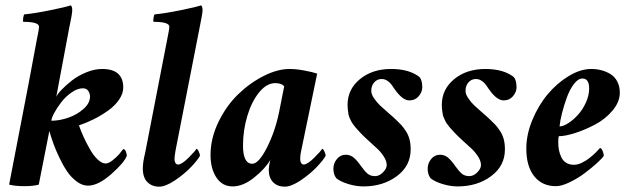

<svg xmlns="http://www.w3.org/2000/svg" viewBox="-20 -700 2385 728"><path d="M367.2 -438.5Q447.3 -438.5 447.3 -368.2Q447.3 -345.2 431.6 -322.3Q416 -299.3 390.4 -281Q364.7 -262.7 336.7 -248.5Q308.6 -234.4 279.3 -224.6Q286.6 -203.6 296.6 -181.6Q306.6 -159.7 320.3 -135.3Q334 -110.8 350.1 -95.5Q366.2 -80.1 380.9 -80.1Q391.6 -80.1 407 -92.3Q422.4 -104.5 431.6 -115.2Q440.9 -126 447.3 -134.8Q453.6 -134.8 457.3 -125.2Q460.9 -115.7 460.9 -109.4Q451.2 -83.5 401.9 -39.8Q352.5 3.9 313.5 3.9Q292 3.9 271.2 -11.5Q250.5 -26.9 235.4 -48.8Q220.2 -70.8 205.8 -100.8Q191.4 -130.9 182.9 -154.5Q174.3 -178.2 167 -203.1L127 0Q107.4 5.9 72.3 5.9Q38.1 5.9 14.6 0Q110.8 -496.6 119.1 -546.9Q127.9 -588.9 127.9 -598.6Q127.9 -617.2 68.4 -617.2Q66.4 -620.1 67.9 -631.3Q69.3 -642.6 72.3 -645.5Q109.9 -648.9 169.9 -661.1Q230 -673.3 248 -679.7Q253.9 -676.3 253.9 -661.1Q253.9 -647 241.2 -587.9L193.4 -333Q198.2 -343.8 214.4 -360.6Q230.5 -377.4 253.4 -395.3Q276.4 -413.1 307.4 -425.8Q338.4 -438.5 367.2 -438.5ZM293.9 -365.2Q273.9 -365.2 251.2 -349.4Q228.5 -333.5 212.4 -312.5Q196.3 -291.5 185.5 -271.5Q174.8 -251.5 174.8 -242.2Q206.1 -242.2 239.5 -253.9Q272.9 -265.6 297.1 -287.4Q321.3 -309.1 321.3 -334Q321.3 -344.7 314.9 -355Q308.6 -365.2 293.9 -365.2Z M613.3 -546.9Q614.3 -552.7 616.7 -564.7Q619.1 -576.7 620.6 -585.2Q622.1 -593.8 622.1 -598.6Q622.1 -617.2 562.5 -617.2Q560.5 -620.1 562 -631.3Q563.5 -642.6 566.4 -645.5Q604 -648.9 664.1 -661.1Q724.1 -673.3 742.2 -679.7Q748 -676.3 748 -661.1Q748 -648.9 735.4 -587.9L645.5 -128.9Q641.6 -105.5 641.6 -96.7Q641.6 -88.9 645 -82.5Q648.4 -76.2 655.3 -76.2Q668.9 -76.2 694.6 -101.6Q720.2 -127 724.6 -135.7Q729 -135.7 733.6 -125.5Q738.3 -115.2 738.3 -109.4Q729 -92.3 703.1 -65.4Q677.2 -38.6 642.3 -15.4Q607.4 7.8 583 7.8Q556.6 7.8 539.1 -9.3Q521.5 -26.4 521.5 -61.5Q521.5 -85 530.3 -120.1Z M1078.1 -438.5Q1102.5 -438.5 1134 -432.6Q1165.5 -426.8 1182.6 -420.9L1122.1 -128.9Q1118.2 -113.3 1118.2 -96.7Q1118.2 -88.9 1121.6 -82.5Q1125 -76.2 1131.8 -76.2Q1145.5 -76.2 1171.1 -101.6Q1196.8 -127 1201.2 -135.7Q1205.6 -135.7 1210.2 -125.5Q1214.8 -115.2 1214.8 -109.4Q1205.6 -92.3 1179.7 -65.4Q1153.8 -38.6 1118.9 -15.4Q1084 7.8 1059.6 7.8Q1032.7 7.8 1015.9 -8.8Q999 -25.4 999 -56.6Q999 -61.5 1001 -75.2Q1002 -81.1 1004.9 -93.8Q985.8 -60.5 943.8 -26.9Q901.9 6.8 862.3 6.8Q822.8 6.8 800.5 -26.9Q778.3 -60.5 778.3 -112.3Q778.3 -175.3 807.9 -236.6Q837.4 -297.9 881.8 -341.3Q926.3 -384.8 979 -411.6Q1031.7 -438.5 1078.1 -438.5ZM1023.4 -384.8Q991.2 -384.8 962.6 -349.9Q934.1 -314.9 917.7 -260.3Q901.4 -205.6 901.4 -148.4Q901.4 -79.1 936.5 -79.1Q960.9 -79.1 991.9 -139.9Q1022.9 -200.7 1038.1 -274.4L1057.6 -373Q1047.4 -384.8 1023.4 -384.8Z M1462.9 -438.5Q1531.2 -438.5 1570.3 -408.2Q1581.1 -396.5 1581.1 -369.1Q1581.1 -351.1 1567.6 -335.2Q1554.2 -319.3 1532.2 -319.3Q1505.4 -319.3 1474.6 -364.3Q1466.8 -376.5 1461.4 -382.8Q1456.1 -389.2 1447 -394.8Q1438 -400.4 1426.8 -400.4Q1410.2 -400.4 1398.9 -387.7Q1387.7 -375 1387.7 -355.5Q1387.7 -342.8 1398.2 -327.4Q1408.7 -312 1420.7 -300.5Q1432.6 -289.1 1453.1 -271.5Q1473.6 -253.9 1482.4 -245.1Q1495.6 -232.4 1501.7 -225.8Q1507.8 -219.2 1517.8 -204.6Q1527.8 -189.9 1532.5 -172.6Q1537.1 -155.3 1537.1 -133.8Q1537.1 -70.8 1484.6 -32Q1432.1 6.8 1358.4 6.8Q1330.1 6.8 1301.3 -2Q1272.5 -10.7 1255.9 -23.4Q1244.1 -37.6 1244.1 -60.5Q1244.1 -80.6 1257.3 -96.9Q1270.5 -113.3 1291 -113.3Q1308.1 -113.3 1321 -102.5Q1334 -91.8 1349.6 -69.3Q1363.8 -49.3 1374.5 -40.8Q1385.3 -32.2 1402.3 -32.2Q1418 -32.2 1432.1 -46.4Q1446.3 -60.5 1446.3 -74.2Q1446.3 -89.4 1435.3 -106.4Q1424.3 -123.5 1410.6 -136.2Q1397 -148.9 1376.7 -167.2Q1356.4 -185.5 1345.7 -197.3Q1344.2 -199.2 1336.9 -207Q1329.6 -214.8 1327.6 -217.3Q1325.7 -219.7 1320.1 -227.1Q1314.5 -234.4 1312.5 -238.5Q1310.5 -242.7 1306.6 -250.7Q1302.7 -258.8 1301.5 -265.6Q1300.3 -272.5 1299.1 -282.2Q1297.9 -292 1297.9 -302.7Q1297.9 -361.3 1344.7 -399.9Q1391.6 -438.5 1462.9 -438.5Z M1820.3 -438.5Q1888.7 -438.5 1927.7 -408.2Q1938.5 -396.5 1938.5 -369.1Q1938.5 -351.1 1925 -335.2Q1911.6 -319.3 1889.6 -319.3Q1862.8 -319.3 1832 -364.3Q1824.2 -376.5 1818.8 -382.8Q1813.5 -389.2 1804.4 -394.8Q1795.4 -400.4 1784.2 -400.4Q1767.6 -400.4 1756.3 -387.7Q1745.1 -375 1745.1 -355.5Q1745.1 -342.8 1755.6 -327.4Q1766.1 -312 1778.1 -300.5Q1790 -289.1 1810.5 -271.5Q1831.1 -253.9 1839.8 -245.1Q1853 -232.4 1859.1 -225.8Q1865.2 -219.2 1875.2 -204.6Q1885.3 -189.9 1889.9 -172.6Q1894.5 -155.3 1894.5 -133.8Q1894.5 -70.8 1842 -32Q1789.6 6.8 1715.8 6.8Q1687.5 6.8 1658.7 -2Q1629.9 -10.7 1613.3 -23.4Q1601.6 -37.6 1601.6 -60.5Q1601.6 -80.6 1614.7 -96.9Q1627.9 -113.3 1648.4 -113.3Q1665.5 -113.3 1678.5 -102.5Q1691.4 -91.8 1707 -69.3Q1721.2 -49.3 1731.9 -40.8Q1742.7 -32.2 1759.8 -32.2Q1775.4 -32.2 1789.6 -46.4Q1803.7 -60.5 1803.7 -74.2Q1803.7 -89.4 1792.7 -106.4Q1781.7 -123.5 1768.1 -136.2Q1754.4 -148.9 1734.1 -167.2Q1713.9 -185.5 1703.1 -197.3Q1701.7 -199.2 1694.3 -207Q1687 -214.8 1685.1 -217.3Q1683.1 -219.7 1677.5 -227.1Q1671.9 -234.4 1669.9 -238.5Q1668 -242.7 1664.1 -250.7Q1660.2 -258.8 1658.9 -265.6Q1657.7 -272.5 1656.5 -282.2Q1655.3 -292 1655.3 -302.7Q1655.3 -361.3 1702.1 -399.9Q1749 -438.5 1820.3 -438.5Z M2221.7 -438.5Q2241.7 -438.5 2259.8 -433.8Q2277.8 -429.2 2294.2 -419.4Q2310.5 -409.7 2320.3 -391.4Q2330.1 -373 2330.1 -348.6Q2330.1 -313.5 2302.7 -281Q2275.4 -248.5 2236.8 -228Q2198.2 -207.5 2160.6 -195.6Q2123 -183.6 2098.6 -183.6Q2096.7 -177.7 2096.7 -159.2Q2096.7 -144 2099.4 -130.6Q2102.1 -117.2 2108.2 -104Q2114.3 -90.8 2126.5 -83Q2138.7 -75.2 2156.2 -75.2Q2163.1 -75.2 2170.9 -77.1Q2178.7 -79.1 2186 -82.8Q2193.4 -86.4 2200.7 -90.8Q2208 -95.2 2214.6 -100.6Q2221.2 -106 2227.1 -110.8Q2232.9 -115.7 2238 -120.8Q2243.2 -126 2246.1 -129.4Q2249 -132.8 2252 -135.7L2254.9 -138.7Q2260.7 -138.7 2265.1 -127.2Q2269.5 -115.7 2269.5 -109.4Q2264.2 -100.6 2243.9 -82Q2223.6 -63.5 2197.3 -43.7Q2170.9 -23.9 2140.1 -9Q2109.4 5.9 2087.9 5.9Q2035.6 5.9 2005.6 -31.7Q1975.6 -69.3 1975.6 -136.7Q1975.6 -189.5 1998.3 -244.6Q2021 -299.8 2056.2 -342Q2091.3 -384.3 2136 -411.4Q2180.7 -438.5 2221.7 -438.5ZM2101.6 -220.7Q2115.7 -220.7 2135 -233.2Q2154.3 -245.6 2171.9 -265.1Q2189.5 -284.7 2201.7 -311.5Q2213.9 -338.4 2213.9 -364.3Q2213.9 -402.3 2188.5 -402.3Q2171.9 -402.3 2156 -381.3Q2140.1 -360.4 2129.2 -330.1Q2118.2 -299.8 2110.8 -270.5Q2103.5 -241.2 2101.6 -220.7Z"/></svg>

Font: Amiri
Style: Bold Slanted
Weight: 700
Italic angle: 9°
Designer: Khaled Hosny
Version: Version 000.107